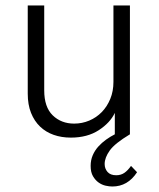

<svg xmlns="http://www.w3.org/2000/svg" viewBox="-20 -489 579 699"><path d="M361 108Q361 125 371.5 137Q382 149 403 149Q420 149 432.5 140.5Q445 132 457 115L479 138Q445 190 389 190Q378 190 364.5 187Q351 184 339 175.5Q327 167 318.5 152.5Q310 138 310 115Q310 94 317.5 76.5Q325 59 337.5 45Q350 31 366 19.5Q382 8 398 0V-78Q381 -42 339.5 -15Q298 12 238 12Q204 12 175.5 2Q147 -8 126 -28Q105 -48 93 -78Q81 -108 81 -148V-469H141V-160Q141 -99 172 -69Q203 -39 250 -39Q279 -39 305 -50Q331 -61 350.5 -81Q370 -101 381.5 -129Q393 -157 393 -191V-469H453V0Q398 33 379.5 59Q361 85 361 108Z"/></svg>

Font: Post Grotesk Light
Style: Light
Weight: 300
Version: Version 1.0